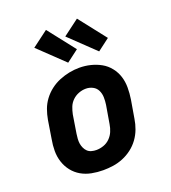

<svg xmlns="http://www.w3.org/2000/svg" viewBox="-141 -878 882 990"><g transform="rotate(-20 300.0 -382.5)"><path d="M256 8Q224 8 193 2Q162 -4 136 -19Q110 -34 91.5 -57.5Q73 -81 63.5 -110Q54 -139 54 -170.5Q54 -202 60 -234L76 -334Q81 -362 90.5 -388.5Q100 -415 117.5 -438.5Q135 -462 158.5 -480Q182 -498 209 -509Q236 -520 263.5 -525.5Q291 -531 319 -531Q351 -531 381 -523.5Q411 -516 437 -501.5Q463 -487 482 -463Q501 -439 510 -410.5Q519 -382 519 -350Q519 -318 514 -286L497 -186Q493 -159 483 -132Q473 -105 456 -81.5Q439 -58 415.5 -40Q392 -22 365 -11Q338 0 310.5 4Q283 8 256 8ZM258 -102Q278 -102 298 -109Q318 -116 333 -131Q348 -146 356 -165Q364 -184 367 -204L384 -304Q387 -324 386.5 -344.5Q386 -365 377.5 -382.5Q369 -400 351.5 -409Q334 -418 314 -418Q294 -418 274.5 -410.5Q255 -403 240 -388.5Q225 -374 217.5 -355Q210 -336 206 -316L190 -216Q188 -203 187 -189Q186 -175 188 -162.5Q190 -150 195.5 -138Q201 -126 210 -117.5Q219 -109 232 -105.5Q245 -102 258 -102ZM445 -575 307 -707 395 -773 511 -625ZM275 -575 137 -707 225 -773 341 -625Z"/></g></svg>

Font: Iosevka Etoile XBdObl
Style: Regular
Weight: 800
Italic angle: -9°
Designer: Belleve Invis
Foundry: Belleve Invis
Version: Version 15.5.2; ttfautohint (v1.8.4)